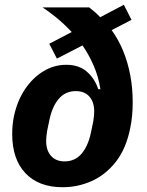

<svg xmlns="http://www.w3.org/2000/svg" viewBox="-20 -771 613 803"><path d="M530 -688 447 -645Q476 -605 495.5 -557Q515 -509 525 -455.5Q535 -402 535 -344Q535 -315 532.5 -288Q530 -261 525 -237Q508 -150 465 -95Q422 -40 364 -14Q306 12 242 12Q142 12 86.5 -46.5Q31 -105 31 -211Q31 -231 33 -250.5Q35 -270 39 -288Q53 -351 85 -398.5Q117 -446 161.5 -473Q206 -500 257 -500Q310 -500 343 -471.5Q376 -443 391 -398H400Q392 -450 371.5 -497Q351 -544 325 -581L218 -526L186 -588L280 -637Q247 -672 215 -698Q183 -724 158 -740H353Q366 -730 377.5 -720Q389 -710 399 -699L498 -751ZM250 -96Q293 -96 320.5 -127.5Q348 -159 360 -215L370 -263Q372 -276 373 -286.5Q374 -297 374 -304Q374 -345 353.5 -367.5Q333 -390 297 -390Q254 -390 226.5 -358.5Q199 -327 187 -271L177 -223Q175 -210 174 -200Q173 -190 173 -182Q173 -142 193.5 -119Q214 -96 250 -96Z"/></svg>

Font: IBM Plex Sans
Style: Bold Italic
Weight: 700
Italic angle: -11.31°
Designer: Mike Abbink, Paul van der Laan, Pieter van Rosmalen
Foundry: Bold Monday
Version: Version 3.201